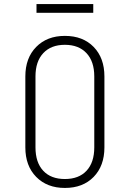

<svg xmlns="http://www.w3.org/2000/svg" viewBox="-20 -917 640 947"><path d="M300 10Q212 10 158.5 -44.5Q105 -99 105 -190V-540Q105 -631 158.5 -685.5Q212 -740 300 -740Q389 -740 442 -685.5Q495 -631 495 -540V-190Q495 -99 442 -44.5Q389 10 300 10ZM300 -34Q369 -34 407 -75Q445 -116 445 -190V-540Q445 -614 406.5 -655Q368 -696 300 -696Q232 -696 193.5 -655Q155 -614 155 -540V-190Q155 -116 193 -75Q231 -34 300 -34ZM160 -854V-897H440V-854Z"/></svg>

Font: Tiny Thin
Style: Regular
Weight: 100
Monospace: yes
Designer: Philipp Nurullin, Konstantin Bulenkov
Foundry: JetBrains
Version: Version 2.251; ttfautohint (v1.8.4.7-5d5b)